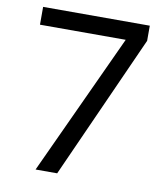

<svg xmlns="http://www.w3.org/2000/svg" viewBox="-81 -781 734 849"><g transform="rotate(10 286.0 -357.0)"><path d="M136 0 429 -634H44V-714H523V-646L233 0Z"/></g></svg>

Font: hexuguzrati05
Style: Book
Weight: 400
Designer: Jelle Bosma - Monotype Design Team, Universal Thirst
Foundry: Monotype Imaging Inc.
Version: Version 2.106